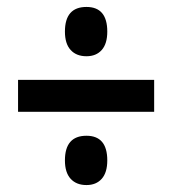

<svg xmlns="http://www.w3.org/2000/svg" viewBox="-20 -629 497 553"><path d="M229 -467Q200 -467 183.5 -485Q167 -503 167 -538Q167 -609 229 -609Q289 -609 289 -538Q289 -503 273 -485Q257 -467 229 -467ZM32 -307V-399H424V-307ZM229 -96Q200 -96 183.5 -114Q167 -132 167 -167Q167 -238 229 -238Q289 -238 289 -167Q289 -132 273 -114Q257 -96 229 -96Z"/></svg>

Font: Noto Sans Lao ExtraCondensed SemiBold
Style: Regular
Weight: 600
Width: 2
Designer: Monotype Design Team
Foundry: Monotype Imaging Inc.
Version: Version 2.003; ttfautohint (v1.8.4.7-5d5b)